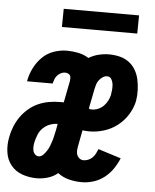

<svg xmlns="http://www.w3.org/2000/svg" viewBox="-57 -763 660 820"><g transform="rotate(5 272.5 -353.5)"><path d="M131 12Q98 12 68.5 1.5Q39 -9 20 -32.5Q1 -56 -3.5 -88.5Q-8 -121 -1 -154Q3 -176 12 -198.5Q21 -221 35 -241Q49 -261 68.5 -277.5Q88 -294 110 -303.5Q132 -313 155 -317Q178 -321 201 -321H218L236 -413Q237 -419 237 -426Q237 -433 234 -438Q231 -443 225 -445.5Q219 -448 212 -448Q203 -448 194.5 -443.5Q186 -439 179.5 -432Q173 -425 169.5 -416Q166 -407 164 -399V-397H54L55 -403Q60 -429 73.5 -455.5Q87 -482 108 -502.5Q129 -523 157 -532.5Q185 -542 212 -542Q237 -542 261.5 -537Q286 -532 306 -519Q326 -531 348.5 -536.5Q371 -542 393 -542Q417 -542 439 -536.5Q461 -531 478.5 -518Q496 -505 507 -486Q518 -467 522.5 -445.5Q527 -424 528 -401Q529 -378 525 -354Q519 -324 501.5 -295.5Q484 -267 457.5 -246.5Q431 -226 399.5 -216.5Q368 -207 338 -207Q330 -207 322.5 -207.5Q315 -208 308 -209L295 -140Q293 -130 292.5 -120Q292 -110 295.5 -101.5Q299 -93 306.5 -87.5Q314 -82 324 -82Q334 -82 344.5 -86.5Q355 -91 362.5 -99Q370 -107 374.5 -116Q379 -125 383 -135L481 -104Q471 -80 456 -58Q441 -36 419.5 -19.5Q398 -3 373 4.5Q348 12 324 12Q295 12 268 5Q241 -2 221 -18Q202 -2 178 5Q154 12 131 12ZM340 -301Q353 -301 366.5 -306.5Q380 -312 390 -322Q400 -332 406.5 -344.5Q413 -357 416 -370Q418 -382 419 -394Q420 -406 418.5 -417.5Q417 -429 411 -438.5Q405 -448 393 -448Q383 -448 374 -442Q365 -436 358.5 -427.5Q352 -419 349 -409.5Q346 -400 344 -390L327 -304Q330 -302 333 -301.5Q336 -301 340 -301ZM131 -82Q142 -82 151 -91.5Q160 -101 166.5 -111.5Q173 -122 177 -133Q181 -144 184.5 -155Q188 -166 190 -177Q192 -188 195 -199L200 -227Q184 -227 167.5 -221Q151 -215 138 -202.5Q125 -190 118.5 -174Q112 -158 108 -141Q106 -132 105.5 -122.5Q105 -113 107 -104Q109 -95 115.5 -88.5Q122 -82 131 -82ZM505 -641H182L183 -719H506Z"/></g></svg>

Font: Lode
Style: Bold Italic
Weight: 700
Italic angle: -11°
Monospace: yes
Designer: Belleve Invis
Foundry: Belleve Invis
Version: Version 29.2.0; ttfautohint (v1.8.3)